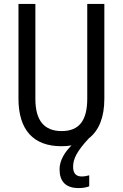

<svg xmlns="http://www.w3.org/2000/svg" viewBox="-20 -734 625 977"><path d="M352 115C352 75 370 37 432 -30C484 -70 511 -138 511 -232V-714H424V-232C424 -121 383 -67 294 -67C206 -67 160 -119 160 -231V-714H74V-232C74 -73 150 10 292 10C310 10 328 9 344 6C311 38 283 82 283 127C283 189 314 223 380 223C401 223 419 220 434 214V158C426 160 412 164 396 164C368 164 352 149 352 115Z"/></svg>

Font: Noto Sans Sinhala UI Condensed
Style: Regular
Weight: 400
Width: 3
Designer: Jelle Bosma - Monotype Design Team
Foundry: Monotype Imaging Inc.
Version: Version 2.006